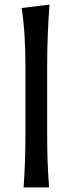

<svg xmlns="http://www.w3.org/2000/svg" viewBox="-20 -809 312 829"><path d="M82 0Q85.9 -58.1 87.9 -112.3Q89.8 -166.5 89.8 -231.9V-523.9Q89.8 -590.3 86.2 -652.3Q82.5 -714.4 73.7 -774.4L193.8 -789.1Q189 -725.1 186.3 -659.7Q183.6 -594.2 183.6 -523.9V-231.9Q183.6 -166.5 185.5 -112.3Q187.5 -58.1 191.9 0Z"/></svg>

Font: Pinar-FD Medium
Style: Regular
Weight: 500
Designer: Amin Abedi
Version: Version 3.000